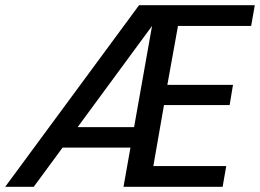

<svg xmlns="http://www.w3.org/2000/svg" viewBox="-37 -720 1002 740"><path d="M-17 0 499 -700H945L931 -620H649L608 -393H861L848 -315H595L554 -80H835L821 0H439L549 -620L93 0ZM148 -151 204 -230H526L512 -151Z"/></svg>

Font: DM Sans Medium
Style: Italic
Weight: 500
Italic angle: -10°
Designer: Colophon Foundry, Jonny Pinhorn
Foundry: Colophon Foundry
Version: Version 4.004;gftools[0.9.30]